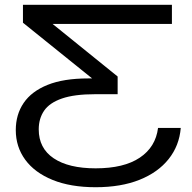

<svg xmlns="http://www.w3.org/2000/svg" viewBox="-20 -770 801 803"><path d="M699 -750V-670H114L133 -724L472 -450V-376H378Q291 -376 239 -358Q187 -340 164.5 -307Q142 -274 142 -229Q142 -150 204.5 -108Q267 -66 380 -66Q498 -66 564.5 -110.5Q631 -155 641 -235H736Q730 -161 685.5 -105Q641 -49 563.5 -18Q486 13 380 13Q275 13 200 -17.5Q125 -48 85.5 -102Q46 -156 46 -226Q46 -291 79 -339.5Q112 -388 179 -415Q246 -442 349 -442H415L405 -410L76 -675V-750Z"/></svg>

Font: Unbounded Light
Style: Regular
Weight: 300
Designer: Luke Prowse, Jean-Baptiste Morizot, Fátima Lázaro, Florian Runge
Foundry: NaN
Version: Version 1.700